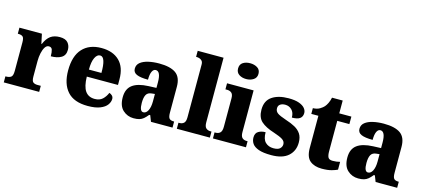

<svg xmlns="http://www.w3.org/2000/svg" viewBox="-60 -1287 3987 1808"><g transform="rotate(15 1933.5 -382.5)"><path d="M9 0V-59H14Q46 -59 63.5 -71.5Q81 -84 81 -131V-409Q81 -453 66.5 -465Q52 -477 22 -477H18V-536H237L257 -442H261Q285 -499 320 -524Q355 -549 410 -549Q465 -549 489 -521Q513 -493 513 -452Q513 -398 474 -375Q435 -352 373 -352Q373 -393 365.5 -415.5Q358 -438 332 -438Q310 -438 295 -414.5Q280 -391 272 -354Q264 -317 264 -278V-126Q264 -82 279.5 -70.5Q295 -59 321 -59H354V0Z M828 10Q694 10 629.5 -62.5Q565 -135 565 -266Q565 -407 631 -479Q697 -551 816 -551Q927 -551 990.5 -489.5Q1054 -428 1054 -309V-255H750Q752 -159 783 -115Q814 -71 875 -71Q923 -71 951 -97Q979 -123 995 -162Q1012 -157 1024 -144.5Q1036 -132 1036 -113Q1036 -84 1015.5 -55.5Q995 -27 949 -8.5Q903 10 828 10ZM874 -324Q875 -399 862 -439.5Q849 -480 821 -480Q791 -480 771.5 -440Q752 -400 752 -324Z M1276 10Q1215 10 1171 -30.5Q1127 -71 1127 -155Q1127 -237 1179 -276Q1231 -315 1335 -319L1411 -322V-375Q1411 -483 1362 -483Q1340 -483 1327 -456Q1314 -429 1314 -376Q1239 -376 1203 -392Q1167 -408 1167 -445Q1167 -483 1196 -506Q1225 -529 1273 -540Q1321 -551 1378 -551Q1486 -551 1540 -513Q1594 -475 1594 -382V-129Q1594 -89 1606 -74Q1618 -59 1650 -59H1654V0H1444L1421 -59H1411Q1390 -33 1372 -18Q1354 -3 1331.5 3.5Q1309 10 1276 10ZM1350 -68Q1378 -68 1395 -101.5Q1412 -135 1412 -191V-263L1383 -260Q1344 -257 1329 -230Q1314 -203 1314 -151Q1314 -68 1350 -68Z M1696 0V-59H1706Q1732 -59 1748.5 -74Q1765 -89 1765 -130V-644Q1765 -669 1753.5 -681Q1742 -693 1728 -697Q1714 -701 1706 -701H1696V-760H1948V-130Q1948 -89 1965 -74Q1982 -59 2008 -59H2018V0Z M2205 -621Q2163 -621 2134.5 -640.5Q2106 -660 2106 -698Q2106 -738 2134.5 -756.5Q2163 -775 2205 -775Q2245 -775 2275 -756.5Q2305 -738 2305 -698Q2305 -660 2275 -640.5Q2245 -621 2205 -621ZM2048 0V-59H2059Q2086 -59 2102.5 -75Q2119 -91 2119 -133V-410Q2119 -448 2102 -462.5Q2085 -477 2059 -477H2042V-536H2301V-130Q2301 -89 2317.5 -74Q2334 -59 2360 -59H2370V0Z M2618 10Q2539 10 2494.5 -6Q2450 -22 2432 -48.5Q2414 -75 2414 -108Q2414 -150 2442.5 -167.5Q2471 -185 2512 -185Q2512 -117 2542.5 -87.5Q2573 -58 2621 -58Q2666 -58 2684.5 -76Q2703 -94 2703 -118Q2703 -147 2675.5 -164.5Q2648 -182 2590 -201Q2504 -228 2461.5 -266.5Q2419 -305 2419 -381Q2419 -468 2479.5 -509Q2540 -550 2640 -550Q2704 -550 2743 -535.5Q2782 -521 2799.5 -499Q2817 -477 2817 -453Q2817 -418 2793 -400Q2769 -382 2715 -382Q2715 -431 2688.5 -457Q2662 -483 2624 -483Q2595 -483 2576 -470Q2557 -457 2557 -431Q2557 -402 2580 -385Q2603 -368 2669 -346Q2720 -330 2758 -309Q2796 -288 2817.5 -255.5Q2839 -223 2839 -171Q2839 -90 2783.5 -40Q2728 10 2618 10Z M3110 10Q3038 10 2995 -25.5Q2952 -61 2952 -150V-463H2883V-519Q2923 -520 2949.5 -536Q2976 -552 2989 -567Q3002 -582 3013.5 -605.5Q3025 -629 3032 -661H3136V-536H3254V-463H3136V-167Q3136 -126 3146.5 -107Q3157 -88 3191 -88Q3230 -88 3262 -97V-21Q3245 -12 3207 -1Q3169 10 3110 10Z M3466 10Q3405 10 3361 -30.5Q3317 -71 3317 -155Q3317 -237 3369 -276Q3421 -315 3525 -319L3601 -322V-375Q3601 -483 3552 -483Q3530 -483 3517 -456Q3504 -429 3504 -376Q3429 -376 3393 -392Q3357 -408 3357 -445Q3357 -483 3386 -506Q3415 -529 3463 -540Q3511 -551 3568 -551Q3676 -551 3730 -513Q3784 -475 3784 -382V-129Q3784 -89 3796 -74Q3808 -59 3840 -59H3844V0H3634L3611 -59H3601Q3580 -33 3562 -18Q3544 -3 3521.5 3.5Q3499 10 3466 10ZM3540 -68Q3568 -68 3585 -101.5Q3602 -135 3602 -191V-263L3573 -260Q3534 -257 3519 -230Q3504 -203 3504 -151Q3504 -68 3540 -68Z"/></g></svg>

Font: Noto Serif Hebrew SemiCondensed Black
Style: Regular
Weight: 900
Width: 4
Designer: Monotype Design Team
Foundry: Monotype Imaging Inc.
Version: Version 2.004; ttfautohint (v1.8.4.7-5d5b)